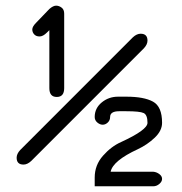

<svg xmlns="http://www.w3.org/2000/svg" viewBox="-20 -651 647 682"><path d="M524.4 10.7H316.4V-20.5Q316.4 -64.5 345.7 -97.7Q375 -130.9 410.2 -146.5Q503.9 -189.5 503.9 -214.8Q503.9 -243.2 490.2 -249.5Q476.6 -255.9 428.7 -255.9H403.3Q371.1 -255.9 371.1 -235.4Q371.1 -223.6 362.8 -215.8Q354.5 -208 344.7 -208Q335 -208 325.7 -215.8Q316.4 -223.6 316.4 -235.4Q316.4 -266.6 341.3 -287.1Q366.2 -307.6 399.4 -307.6H428.7Q491.2 -307.6 523.4 -290Q555.7 -272.5 555.7 -214.8Q555.7 -186.5 529.3 -161.6Q502.9 -136.7 469.7 -121.1Q380.9 -80.1 373 -41H524.4Q536.1 -40 545.9 -32.7Q555.7 -25.4 555.7 -15.6Q555.7 -5.9 545.9 2.4Q536.1 10.7 524.4 10.7ZM146.5 -535.2Q132.8 -521.5 120.6 -521.5Q108.4 -521.5 101.6 -528.8Q94.7 -536.1 94.7 -546.4Q94.7 -556.6 108.4 -570.3L155.3 -619.1Q168.9 -630.9 179.2 -630.9Q189.5 -630.9 198.7 -624Q208 -617.2 208 -602.5V-337.9Q208 -306.6 181.6 -306.6Q155.3 -306.6 155.3 -337.9V-543.9ZM491.2 -479.5 90.8 -79.1Q77.1 -66.4 63.5 -66.4Q39.1 -66.4 39.1 -90.8Q39.1 -104.5 51.8 -118.2L452.1 -518.6Q465.8 -531.2 479.5 -531.2Q503.9 -531.2 503.9 -506.8Q503.9 -493.2 491.2 -479.5Z"/></svg>

Font: Jura
Style: Medium
Weight: 500
Version: Version 2.6.1